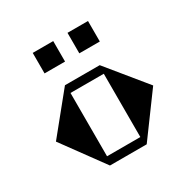

<svg xmlns="http://www.w3.org/2000/svg" viewBox="-162 -866 997 1014"><g transform="rotate(-30 336.5 -359.5)"><path d="M168 -719H293V-594H168ZM380 -719H505V-594H380ZM633 -252 448 0H224L40 -252L230 -486H442ZM235 -50H438V-436H235Z"/></g></svg>

Font: Chokokutai
Style: Regular
Weight: 400
Designer: 108号,108go
Foundry: Font Zone 108
Version: Version 1.000; ttfautohint (v1.8.3)